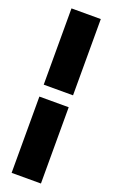

<svg xmlns="http://www.w3.org/2000/svg" viewBox="-139 -654 446 757"><g transform="rotate(20 84.5 -275.0)"><path d="M21 70H144V-250H21ZM21 -300H144V-620H21Z"/></g></svg>

Font: Charger Sport
Style: UltNrw
Weight: 1000
Designer: Jasper
Foundry: Cannot Into Space Fonts
Version: Version 1.1